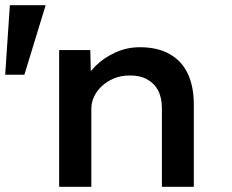

<svg xmlns="http://www.w3.org/2000/svg" viewBox="-60 -720 893 740"><path d="M-40 -432 -22 -700H116L34 -432ZM168 0V-527H288L291 -403L260 -394Q274 -431 306 -463.5Q338 -496 383 -517Q428 -538 479 -538Q547 -538 594 -511.5Q641 -485 664 -435.5Q687 -386 687 -318V0H564V-303Q564 -344 549 -372Q534 -400 505.5 -415Q477 -430 439 -429Q407 -429 380 -418Q353 -407 333 -388.5Q313 -370 302.5 -347.5Q292 -325 292 -301V0H230Q207 0 191.5 0Q176 0 168 0Z"/></svg>

Font: Lexend Exa Medium
Style: Regular
Weight: 500
Designer: Bonnie Shaver-Troup, Thomas Jockin
Foundry: Lexend
Version: Version 1.007